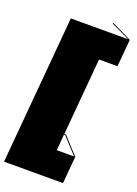

<svg xmlns="http://www.w3.org/2000/svg" viewBox="-215 -1008 867 1212"><g transform="rotate(20 218.5 -402.5)"><path d="M320 -684 275 -168H286L389 -55L373 127H-23L64 -867H449L323 -927L326 -932L460 -867L444 -684ZM274 -163 265 -55H381L282 -163Z"/></g></svg>

Font: FFF_HK Layer Front
Style: Regular
Weight: 400
Italic angle: -5°
Designer: bBox Type GmbH
Foundry: bBox Type GmbH
Version: Version 0.002